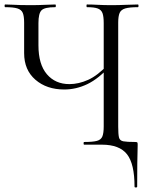

<svg xmlns="http://www.w3.org/2000/svg" viewBox="-24 -645 671 856"><path d="M262.4 -246Q184.2 -246 133.9 -289.5Q83.6 -333 83.6 -408V-544Q83.6 -573 77.5 -587.5Q71.4 -602 53.4 -607.5Q35.4 -613 -0.6 -613Q-3.6 -613 -3.6 -619Q-3.6 -625 -0.6 -625Q14.8 -625 31.1 -624Q47.4 -623 67.7 -622.5Q88 -622 113.4 -622Q148.8 -622 175.6 -623.5Q202.4 -625 222.2 -625Q225 -625 225 -619Q225 -613 222.2 -613Q174.6 -613 161 -599Q147.4 -585 147.4 -542V-443Q147.4 -358 185.1 -314Q222.8 -270 285.4 -270Q326.4 -270 368.9 -289Q411.4 -308 459.4 -359L468.4 -352Q415.6 -294 365.5 -270Q315.4 -246 262.4 -246ZM430.4 0H351.4Q348.6 0 348.6 -6Q348.6 -12 351.4 -12Q390 -12 408.3 -17Q426.6 -22 432.5 -37Q438.4 -52 438.4 -81V-542Q438.4 -571 433.1 -586Q427.8 -601 412.2 -607Q396.6 -613 363.8 -613Q361.6 -613 361.6 -619Q361.6 -625 363.8 -625Q385.8 -625 413 -623.5Q440.2 -622 472.4 -622Q506 -622 536.6 -623.5Q567.2 -625 590.8 -625Q593.6 -625 593.6 -619Q593.6 -613 590.8 -613Q553.8 -613 534.8 -607.5Q515.8 -602 509.4 -587.5Q503 -573 503 -544V-81Q503 -47 506.4 -32.5Q509.8 -18 525.8 -15Q541.8 -12 578.4 -12Q586.6 -12 588.2 -10Q589.8 -8 589.8 0Q589.8 13.8 589.2 31.4Q588.6 49 588.1 84.3Q587.6 119.6 587.6 187Q587.6 191 581.7 191Q575.8 191 575.8 187Q575.8 85.4 542.2 42.7Q508.6 0 430.4 0Z"/></svg>

Font: Cormorant Garamond Light
Style: Regular
Weight: 300
Designer: Christian Thalmann (Catharsis Fonts)
Foundry: Catharsis Fonts
Version: Version 4.001